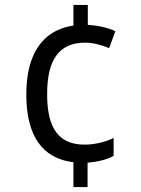

<svg xmlns="http://www.w3.org/2000/svg" viewBox="-20 -744 570 774"><path d="M276 -90V10H333V-88C376 -92 413 -101 438 -116V-188C404 -171 361 -161 321 -161C219 -161 170 -224 170 -364C170 -502 217 -572 323 -572C354 -572 389 -563 420 -550L445 -618C418 -632 376 -641 334 -644V-724H276V-641C153 -623 86 -528 86 -363C86 -196 151 -105 276 -90Z"/></svg>

Font: Noto Sans Mono Condensed
Style: Regular
Weight: 400
Width: 3
Designer: Monotype Design Team
Foundry: Monotype Imaging Inc.
Version: Version 2.014